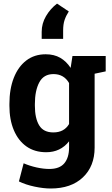

<svg xmlns="http://www.w3.org/2000/svg" viewBox="-20 -842 625 1075"><path d="M263.7 213.4Q223.6 213.4 173.8 202.9Q124 192.4 85.9 173.8L112.3 72.3Q146.5 86.9 184.8 95.5Q223.1 104 256.3 104Q313.5 104 340.1 72.3Q366.7 40.5 366.7 -16.1V-50.8Q318.4 10.3 238.8 10.3Q173.8 10.3 127.9 -22.2Q82 -54.7 57.4 -113.3Q32.7 -171.9 32.7 -249.5V-259.8Q32.7 -343.3 57.1 -405.8Q81.5 -468.3 127 -503.2Q172.4 -538.1 235.8 -538.1Q283.2 -538.1 317.4 -518.3Q351.6 -498.5 375.5 -461.9L385.7 -528.3H571.8V-442.4L509.8 -429.2V-15.6Q509.8 88.9 444.1 151.1Q378.4 213.4 263.7 213.4ZM278.8 -100.6Q338.9 -100.6 366.7 -147.5V-377Q337.9 -427.2 279.3 -427.2Q224.6 -427.2 200 -380.9Q175.3 -334.5 175.3 -259.8V-249.5Q175.3 -180.2 199.2 -140.4Q223.1 -100.6 278.8 -100.6ZM299.3 -821.8 365.2 -777.8Q349.6 -753.9 341.6 -730Q333.5 -706.1 333.5 -670.4V-624.5H213.4V-663.6Q213.4 -710.4 237.5 -751.7Q261.7 -793 299.3 -821.8Z"/></svg>

Font: Roboto Slab
Style: Bold
Weight: 700
Designer: Google
Version: Version 2.000; ttfautohint (v1.8.1.43-b0c9)